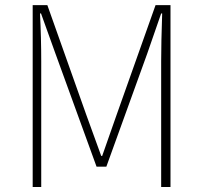

<svg xmlns="http://www.w3.org/2000/svg" viewBox="-20 -746 810 766"><path d="M110.4 0V-725.6H168.9L324.2 -288.1Q378.9 -137.7 383.8 -124H387.7Q416 -204.1 445.3 -288.1L600.6 -725.6H660.2V0H623V-502Q623 -575.2 627 -692.4H623L567.4 -532.2L404.3 -81.1H365.2L201.2 -532.2L143.6 -692.4H139.6Q144.5 -594.7 144.5 -502V0Z"/></svg>

Font: Gen Shin Gothic ExtraLight
Style: Regular
Weight: 100
Designer: [Source Han Sans]
Ryoko NISHIZUKA  (kana & ideographs); Paul D. Hunt (Latin, Greek & Cyrillic); Wenlong ZHANG  (bopomofo
Version: Version 1.002.20150607